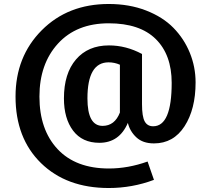

<svg xmlns="http://www.w3.org/2000/svg" viewBox="-20 -726 1060 964"><path d="M526 -706Q629 -706 713 -673.5Q797 -641 850.5 -586.5Q904 -532 933 -461Q962 -390 962 -312Q962 -178 906.5 -92Q851 -6 753 -6Q697 -6 664.5 -36.5Q632 -67 622 -109Q579 -9 479 -9Q393 -9 347 -70Q301 -131 301 -232Q301 -357 361.5 -427.5Q422 -498 527 -498Q613 -498 693 -455V-203Q693 -141 706.5 -116.5Q720 -92 749 -92Q842 -92 842 -310Q842 -451 762 -530Q682 -609 526 -609Q364 -609 271 -507Q178 -405 178 -241Q178 -75 269 22.5Q360 120 527 120Q623 120 721 85L753 177Q644 218 526 218Q314 218 186 93Q58 -32 58 -241Q58 -442 189.5 -574Q321 -706 526 -706ZM495 -94Q556 -94 582 -161V-401Q555 -413 525 -413Q419 -413 419 -232Q419 -94 495 -94Z"/></svg>

Font: FiraGO Medium
Style: Regular
Weight: 500
Designer: bBox Type
Foundry: bBox Type GmbH
Version: Version 1.001;PS 001.001;hotconv 1.0.88;makeotf.lib2.5.64775